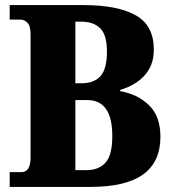

<svg xmlns="http://www.w3.org/2000/svg" viewBox="-20 -734 676 754"><path d="M18 0V-58H64Q100 -58 100 -115V-599Q100 -634 87 -645.5Q74 -657 62 -657H18V-714H308Q442 -714 513 -674Q584 -634 584 -540Q584 -494 565.5 -462.5Q547 -431 517 -411Q487 -391 452 -381V-376Q521 -364 565.5 -320.5Q610 -277 610 -197Q610 -98 542 -49Q474 0 335 0ZM300 -407Q350 -407 375 -435.5Q400 -464 400 -531Q400 -597 373.5 -623Q347 -649 299 -649H276V-407ZM321 -66Q368 -66 394.5 -95.5Q421 -125 421 -200Q421 -341 323 -341H276V-66Z"/></svg>

Font: Noto Serif Thai Condensed Black
Style: Regular
Weight: 900
Width: 3
Designer: Monotype Design Team
Foundry: Monotype Imaging Inc.
Version: Version 2.002; ttfautohint (v1.8.4.7-5d5b)